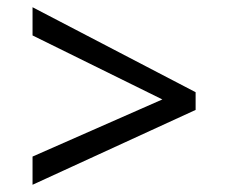

<svg xmlns="http://www.w3.org/2000/svg" viewBox="-20 -588 632 531"><path d="M70 -155 429 -313 70 -490V-568L521 -333V-284L70 -77Z"/></svg>

Font: uhindi15
Style: Book
Weight: 400
Designer: Jelle Bosma - Monotype Design Team
Foundry: Monotype Imaging Inc.
Version: Version 2.003